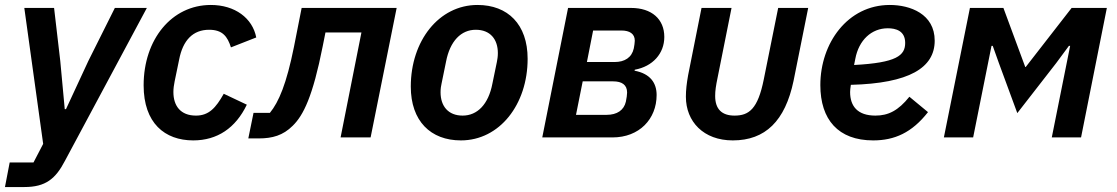

<svg xmlns="http://www.w3.org/2000/svg" viewBox="-46 -554 4502 774"><path d="M310 -308 220 -114H215L197 -308L172 -522H52L128 26L89 101H-7L-26 200H52C138 200 178 167 216 94L546 -522H417Z M733 12C830 12 904 -38 949 -132L856 -176C824 -119 796 -88 744 -88C682 -88 653 -127 653 -183C653 -196 655 -212 658 -226L676 -313C691 -392 732 -434 797 -434C851 -434 871 -407 885 -363L987 -403C972 -481 901 -534 804 -534C646 -534 533 -395 533 -210C533 -58 618 12 733 12Z M955 4H997C1052 4 1095 -8 1134 -47C1177 -89 1215 -165 1255 -368L1266 -423H1411L1327 0H1448L1553 -522H1170L1139 -365C1109 -216 1078 -143 1042 -99H976Z M1812 12C1968 12 2081 -133 2081 -317C2081 -456 2001 -534 1879 -534C1723 -534 1610 -389 1610 -205C1610 -66 1690 12 1812 12ZM1819 -88C1761 -88 1730 -126 1730 -182C1730 -196 1732 -209 1734 -217L1752 -305C1768 -389 1813 -434 1872 -434C1930 -434 1961 -396 1961 -340C1961 -326 1959 -314 1957 -304L1939 -217C1923 -133 1878 -88 1819 -88Z M2140 0H2423C2531 0 2601 -74 2601 -171C2601 -219 2576 -257 2512 -269L2513 -273C2585 -286 2632 -338 2632 -405C2632 -477 2581 -522 2498 -522H2244ZM2320 -304 2345 -431H2459C2492 -431 2513 -418 2513 -390C2513 -383 2511 -369 2509 -359C2501 -322 2472 -304 2432 -304ZM2276 -91 2303 -226H2426C2461 -226 2482 -212 2482 -181C2482 -174 2480 -157 2477 -144C2469 -110 2442 -91 2399 -91Z M2903 -522H2782L2728 -251C2722 -217 2719 -191 2719 -164C2719 -64 2790 12 2908 12C3039 12 3119 -66 3153 -228L3212 -522H3091L3033 -234C3009 -114 2973 -88 2915 -88C2864 -88 2837 -114 2837 -167C2837 -189 2840 -208 2847 -242Z M3474 12C3560 12 3630 -19 3695 -102L3620 -164C3575 -108 3535 -88 3483 -88C3411 -88 3381 -126 3381 -183C3381 -190 3382 -199 3384 -212C3620 -218 3722 -281 3722 -390C3722 -498 3623 -534 3541 -534C3371 -534 3261 -380 3261 -211C3261 -72 3333 12 3474 12ZM3533 -440C3565 -440 3603 -430 3603 -381C3603 -330 3568 -301 3397 -292L3402 -317C3416 -392 3467 -440 3533 -440Z M3759 0H3877L3951 -369H3956L3981 -299L4055 -98L4212 -300L4263 -369H4268L4194 0H4312L4416 -522H4274L4089 -284H4087L3999 -522H3864Z"/></svg>

Font: Braiins Sans SemiBold
Style: Italic
Weight: 600
Italic angle: -11.31°
Designer: Mike Abbink, Paul van der Laan, Pieter van Rosmalen, Jiri Chlebus, Lubos Buracinsky
Foundry: Bold Monday, Sudetype
Version: Version 1.000;hotconv 1.0.109;makeotfexe 2.5.65596